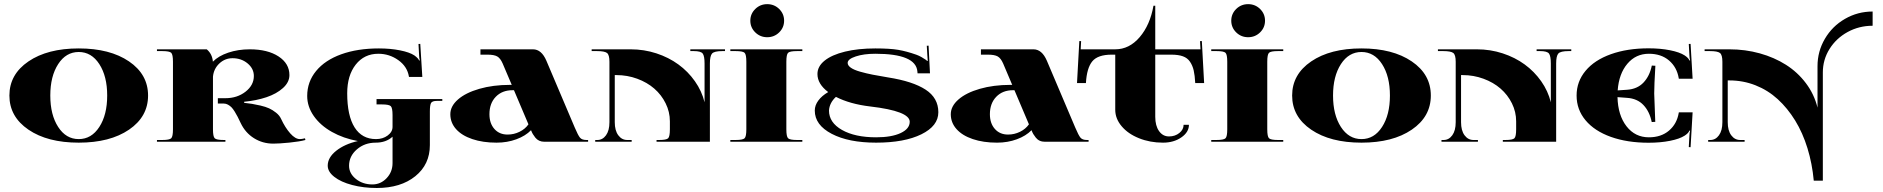

<svg xmlns="http://www.w3.org/2000/svg" viewBox="-20 -697 9258 944"><path d="M266 -381.8Q227.3 -322.1 227.3 -227.3Q227.3 -132.4 266 -72.8Q304.6 -13.1 367.1 -13.1Q429.6 -13.1 468.3 -72.8Q507 -132.4 507 -227.3Q507 -322.1 468.3 -381.8Q429.6 -441.4 367.1 -441.4Q304.6 -441.4 266 -381.8ZM120 -59.4Q26.2 -123.3 26.2 -227.3Q26.2 -331.3 120 -395.1Q213.7 -458.9 367.1 -458.9Q520.5 -458.9 614.3 -395.1Q708 -331.3 708 -227.3Q708 -123.3 614.3 -59.4Q520.5 4.4 367.1 4.4Q213.7 4.4 120 -59.4Z M830.4 -61.2V-393.4Q830.4 -428.8 821.9 -437.3Q813.4 -445.8 778 -445.8H751.7V-454.5H996.5Q1023.6 -431.8 1026.7 -393.8Q1053.8 -421.8 1102.3 -438.2Q1150.8 -454.5 1208 -454.5Q1295.9 -454.5 1349.4 -419.6Q1403 -384.6 1403 -327.8Q1403 -292.8 1371.3 -264.2Q1339.6 -235.6 1290 -219Q1240.4 -202.4 1180.5 -196.7V-191.4Q1203.7 -188.8 1219.2 -186.4Q1234.7 -184 1260.3 -178.1Q1285.8 -172.2 1303.1 -164.3Q1320.4 -156.5 1337.4 -142.9Q1354.5 -129.4 1362.3 -111.9Q1382 -69.5 1406.9 -41.3Q1431.8 -13.1 1454.5 -13.1Q1463.7 -13.1 1479.5 -17L1481.6 -8.7Q1453.2 -0.9 1402.5 4.2Q1351.8 9.2 1323.9 9.2Q1271.4 9.2 1228.8 -17.5Q1186.2 -44.1 1163.5 -91.8Q1153.8 -111.9 1148.4 -122.8Q1142.9 -133.7 1134 -148.2Q1125 -162.6 1117.8 -169.8Q1110.6 -177 1100.7 -182.5Q1090.9 -187.9 1080 -187.9H1051.1V-214.2H1088.3Q1146 -214.2 1187.1 -246.1Q1228.1 -278 1228.1 -323.4Q1228.1 -359.7 1197.3 -385.3Q1166.5 -410.8 1123.3 -410.8Q1085.7 -410.8 1058.1 -384.6Q1030.6 -358.4 1027.1 -319.9V-61.2Q1027.1 -25.8 1035.6 -17.3Q1044.1 -8.7 1079.5 -8.7H1088.3V0H751.7V-8.7H778Q813.4 -8.7 821.9 -17.3Q830.4 -25.8 830.4 -61.2Z M1910 -24.9Q1878.1 4.4 1826.9 4.4Q1772.7 4.4 1734.5 37.6Q1696.2 70.8 1696.2 118Q1696.2 156 1729.9 182.9Q1763.5 209.8 1810.8 209.8Q1851.8 209.8 1880.9 179Q1910 148.2 1910 104.9ZM1490.4 -225.1Q1490.4 -294.6 1534.1 -347.9Q1577.8 -401.2 1657.8 -430.1Q1737.8 -458.9 1842.7 -458.9Q1899.5 -458.9 1946.7 -449.5Q1993.9 -440.1 2017.5 -424.4Q2037.2 -410 2040.6 -399.5L2044.1 -400.3Q2041.1 -410.8 2040.6 -424.8L2037.6 -480.8L2046.3 -481.2L2056.4 -318.6H1990.8L1990.4 -321.2Q1982.1 -370.2 1938.2 -401.4Q1894.2 -432.7 1840 -432.7Q1771 -432.7 1729 -379.4Q1687.1 -326 1687.1 -238.2Q1687.1 -128.5 1723.3 -70.8Q1759.6 -13.1 1828.7 -13.1Q1862.3 -13.1 1886.1 -30.8Q1910 -48.5 1910 -73.4V-131.1Q1910 -166.5 1901.4 -175Q1892.9 -183.6 1857.5 -183.6H1831.3V-209.8H2154.7V-201H2128.5Q2104.5 -201 2099 -190.1Q2093.5 -179.2 2093.5 -148.6V16.6Q2093.5 111.5 2021.9 169.4Q1950.2 227.3 1832.6 227.3Q1767 227.3 1711.5 212.6Q1656 198 1623.7 172.6Q1591.3 147.3 1591.3 117.6Q1591.3 77.4 1632.9 44.4Q1674.4 11.4 1739.5 -3.5Q1668.3 -16.6 1611.7 -48.5Q1555.1 -80.4 1522.7 -126.7Q1490.4 -173.1 1490.4 -225.1Z M2342.2 -428.3V-454.5H2600.5Q2642.5 -454.5 2666.5 -398.2L2805.9 -69.9Q2822.1 -31.5 2831.7 -20.1Q2841.3 -8.7 2863.2 -8.7H2871.5V0H2656.9Q2642.5 0 2631.1 -5.2Q2619.8 -10.5 2611.9 -20.5Q2604 -30.6 2599.7 -38Q2595.3 -45.5 2590.9 -56.8Q2563.8 -28.8 2518.8 -12.2Q2473.8 4.4 2421.3 4.4Q2354 4.4 2302.2 -13.1Q2250.4 -30.6 2222.2 -62.3Q2194.1 -94 2194.1 -135.5Q2194.1 -174.8 2231.6 -207.8Q2269.2 -240.8 2336.8 -260.3Q2404.3 -279.7 2486.9 -279.7H2496.1L2451.5 -384.6Q2440.1 -410.8 2424.6 -419.6Q2409.1 -428.3 2376.7 -428.3ZM2578.2 -85.7 2507 -253.5H2500Q2448.9 -253.5 2417.6 -221.2Q2386.4 -188.8 2386.4 -135.5Q2386.4 -90.5 2410.8 -62.9Q2435.3 -35.4 2475.5 -35.4Q2506.6 -35.4 2534.3 -49Q2562.1 -62.5 2578.2 -85.7Z M2976.4 -393.4Q2976.4 -427.4 2964.4 -436.6Q2952.4 -445.8 2915.2 -445.8H2889V-454.5H3080.9Q3146.4 -454.5 3207.2 -434.7Q3267.9 -414.8 3315.3 -380.2Q3362.8 -345.7 3396.6 -297.6Q3430.5 -249.6 3444.1 -194.1V-384.6Q3444.1 -421.8 3434.9 -433.8Q3425.7 -445.8 3391.6 -445.8H3374.1V-454.5H3544.6V-445.8H3531.5Q3491.7 -445.8 3481 -433.8Q3470.3 -421.8 3470.3 -384.6V0H3208V-8.7H3221.2Q3256.6 -8.7 3265.1 -17.3Q3273.6 -25.8 3273.6 -61.2V-100.5Q3273.6 -146.9 3252.8 -188.8Q3232.1 -230.8 3196.9 -261.4Q3161.7 -292 3113 -309.9Q3064.2 -327.8 3010.9 -327.8H3002.6V-96.2Q3002.6 -55.1 3019.9 -31.9Q3037.2 -8.7 3063.8 -8.7H3085.7V0H2906.5V-8.7H2917Q2942.7 -8.7 2959.6 -31.9Q2976.4 -55.1 2976.4 -96.2Z M3570.8 -454.5H3924.8V-445.8H3898.6Q3863.2 -445.8 3854.7 -437.3Q3846.2 -428.8 3846.2 -393.4V-61.2Q3846.2 -25.8 3854.7 -17.3Q3863.2 -8.7 3898.6 -8.7H3924.8V0H3570.8V-8.7H3597Q3632.4 -8.7 3641 -17.3Q3649.5 -25.8 3649.5 -61.2V-393.4Q3649.5 -428.8 3641 -437.3Q3632.4 -445.8 3597 -445.8H3570.8ZM3693.4 -652.8Q3717.7 -676.6 3752.2 -676.6Q3786.7 -676.6 3811 -652.8Q3835.2 -628.9 3835.2 -595.3Q3835.2 -561.6 3811 -537.8Q3786.7 -514 3752.2 -514Q3717.7 -514 3693.4 -537.8Q3669.1 -561.6 3669.1 -595.3Q3669.1 -628.9 3693.4 -652.8Z M4052 -244.3Q3999.1 -284.1 3999.1 -333Q3999.1 -370.6 4034.5 -399Q4069.9 -427.4 4134.6 -443.2Q4199.3 -458.9 4283.7 -458.9Q4355.8 -458.9 4396.6 -451.9Q4437.5 -444.9 4485.6 -427.9Q4497.8 -423.5 4510.7 -416.3Q4523.6 -409.1 4530.8 -403.8Q4538 -398.6 4538.5 -396.9L4541.5 -398.2Q4540.2 -408.2 4539.3 -427.4L4536.7 -472L4545.5 -472.5L4552.4 -336.5H4491.3L4490.4 -346.2Q4482.5 -432.7 4283.7 -432.7Q4227.3 -432.7 4187.5 -419.6Q4147.7 -406.5 4147.7 -387.7Q4147.7 -375 4163.2 -364.1Q4178.8 -353.1 4209.6 -344.4Q4240.4 -335.7 4270.8 -329.8Q4301.1 -323.9 4346.2 -316.4Q4468.1 -297.2 4530.8 -256.3Q4593.5 -215.5 4593.5 -145.1Q4593.5 -77.8 4510.1 -36.7Q4426.6 4.4 4287.6 4.4Q4152.1 4.4 4069.1 -39.1Q3986 -82.6 3986 -153.4Q3986 -179.2 4003.5 -202.8Q4021 -226.4 4052 -244.3ZM4090 -220.7Q4058.1 -191.4 4055.9 -153.4Q4055.9 -94.4 4119.8 -58.1Q4183.6 -21.9 4287.6 -21.9Q4363.6 -21.9 4408.2 -42.8Q4452.8 -63.8 4452.8 -98.3Q4452.8 -150.8 4258.7 -173.5Q4159.1 -185.3 4090 -220.7Z M4802.9 -428.3V-454.5H5061.2Q5103.1 -454.5 5127.2 -398.2L5266.6 -69.9Q5282.8 -31.5 5292.4 -20.1Q5302 -8.7 5323.9 -8.7H5332.2V0H5117.6Q5103.1 0 5091.8 -5.2Q5080.4 -10.5 5072.6 -20.5Q5064.7 -30.6 5060.3 -38Q5055.9 -45.5 5051.6 -56.8Q5024.5 -28.8 4979.5 -12.2Q4934.4 4.4 4882 4.4Q4814.7 4.4 4762.9 -13.1Q4711.1 -30.6 4682.9 -62.3Q4654.7 -94 4654.7 -135.5Q4654.7 -174.8 4692.3 -207.8Q4729.9 -240.8 4797.4 -260.3Q4864.9 -279.7 4947.6 -279.7H4956.7L4912.2 -384.6Q4900.8 -410.8 4885.3 -419.6Q4869.8 -428.3 4837.4 -428.3ZM5038.9 -85.7 4967.7 -253.5H4960.7Q4909.5 -253.5 4878.3 -221.2Q4847 -188.8 4847 -135.5Q4847 -90.5 4871.5 -62.9Q4896 -35.4 4936.2 -35.4Q4967.2 -35.4 4995 -49Q5022.7 -62.5 5038.9 -85.7Z M5463.3 -428.3H5445.8Q5377.6 -428.3 5350.5 -395.5Q5323.4 -362.8 5319.1 -288.5H5275.3L5286.7 -495.2L5295.5 -494.8L5293.3 -454.5H5463.3Q5532.3 -454.5 5583.5 -514.4Q5634.6 -574.3 5651.2 -668.7H5660V-454.5H5882.4L5880.2 -494.8L5889 -495.2L5900.3 -288.5H5856.6Q5854.5 -326.9 5849 -350.7Q5843.5 -374.6 5830.9 -393.4Q5818.2 -412.2 5795.9 -420.2Q5773.6 -428.3 5738.6 -428.3H5660V-122.4Q5660 -79.1 5678.5 -52.7Q5697.1 -26.2 5727.7 -26.2Q5757.4 -26.2 5778.4 -43.1Q5799.4 -59.9 5799.4 -83.5H5825.6Q5825.6 -47.2 5788.2 -21.4Q5750.9 4.4 5698 4.4Q5634.2 4.4 5580.2 -17.3Q5526.2 -38.9 5494.8 -76.3Q5463.3 -113.6 5463.3 -157.3Z M5935.3 -454.5H6289.3V-445.8H6263.1Q6227.7 -445.8 6219.2 -437.3Q6210.7 -428.8 6210.7 -393.4V-61.2Q6210.7 -25.8 6219.2 -17.3Q6227.7 -8.7 6263.1 -8.7H6289.3V0H5935.3V-8.7H5961.5Q5996.9 -8.7 6005.5 -17.3Q6014 -25.8 6014 -61.2V-393.4Q6014 -428.8 6005.5 -437.3Q5996.9 -445.8 5961.5 -445.8H5935.3ZM6057.9 -652.8Q6082.2 -676.6 6116.7 -676.6Q6151.2 -676.6 6175.5 -652.8Q6199.7 -628.9 6199.7 -595.3Q6199.7 -561.6 6175.5 -537.8Q6151.2 -514 6116.7 -514Q6082.2 -514 6057.9 -537.8Q6033.7 -561.6 6033.7 -595.3Q6033.7 -628.9 6057.9 -652.8Z M6572.8 -381.8Q6534.1 -322.1 6534.1 -227.3Q6534.1 -132.4 6572.8 -72.8Q6611.5 -13.1 6674 -13.1Q6736.5 -13.1 6775.1 -72.8Q6813.8 -132.4 6813.8 -227.3Q6813.8 -322.1 6775.1 -381.8Q6736.5 -441.4 6674 -441.4Q6611.5 -441.4 6572.8 -381.8ZM6426.8 -59.4Q6333 -123.3 6333 -227.3Q6333 -331.3 6426.8 -395.1Q6520.5 -458.9 6674 -458.9Q6827.4 -458.9 6921.1 -395.1Q7014.9 -331.3 7014.9 -227.3Q7014.9 -123.3 6921.1 -59.4Q6827.4 4.4 6674 4.4Q6520.5 4.4 6426.8 -59.4Z M7137.2 -393.4Q7137.2 -427.4 7125.2 -436.6Q7113.2 -445.8 7076 -445.8H7049.8V-454.5H7241.7Q7307.3 -454.5 7368 -434.7Q7428.8 -414.8 7476.2 -380.2Q7523.6 -345.7 7557.5 -297.6Q7591.3 -249.6 7604.9 -194.1V-384.6Q7604.9 -421.8 7595.7 -433.8Q7586.5 -445.8 7552.4 -445.8H7535V-454.5H7705.4V-445.8H7692.3Q7652.5 -445.8 7641.8 -433.8Q7631.1 -421.8 7631.1 -384.6V0H7368.9V-8.7H7382Q7417.4 -8.7 7425.9 -17.3Q7434.4 -25.8 7434.4 -61.2V-100.5Q7434.4 -146.9 7413.7 -188.8Q7392.9 -230.8 7357.7 -261.4Q7322.6 -292 7273.8 -309.9Q7225.1 -327.8 7171.8 -327.8H7163.5V-96.2Q7163.5 -55.1 7180.7 -31.9Q7198 -8.7 7224.7 -8.7H7246.5V0H7067.3V-8.7H7077.8Q7103.6 -8.7 7120.4 -31.9Q7137.2 -55.1 7137.2 -96.2Z M7731.6 -227.3Q7731.6 -295.9 7775.6 -348.8Q7819.5 -401.7 7900.1 -430.5Q7980.8 -459.4 8085.7 -459.4Q8143.4 -459.4 8190.8 -450Q8238.2 -440.6 8263.1 -424.4Q8282.3 -411.7 8286.3 -399.5L8289.8 -400.3Q8286.7 -410.8 8286.3 -424.8L8283.2 -480.8L8292 -481.2L8302 -309.9H8234.3L8233.8 -312.5Q8224.7 -366.7 8186 -399.7Q8147.3 -432.7 8087 -432.7Q8022.7 -432.7 7981.2 -383.5Q7939.7 -334.4 7933.6 -252.6L7979.9 -255.7Q8030.2 -259.2 8060.5 -291.1Q8090.9 -323 8101.4 -374.6L8118.9 -373.7Q8113.2 -276.7 8113.2 -237.3L8118.4 -97.9L8101 -97Q8090.5 -148.6 8060.3 -180.5Q8030.2 -212.4 7979.9 -215.9L7932.7 -219.4Q7934.9 -130.2 7977.1 -76Q8019.2 -21.9 8087 -21.9Q8147.3 -21.9 8186 -54.9Q8224.7 -87.8 8233.8 -142L8234.3 -144.7H8302L8292 26.7L8283.2 26.2L8286.3 -29.7Q8286.7 -43.7 8289.8 -54.2L8286.3 -55.1Q8282.3 -42.8 8263.1 -30.2Q8238.2 -14 8190.8 -4.6Q8143.4 4.8 8085.7 4.8Q7980.8 4.8 7900.1 -24Q7819.5 -52.9 7775.6 -105.6Q7731.6 -158.2 7731.6 -227.3Z M8448.4 -393.4Q8448.4 -427.4 8436.4 -436.6Q8424.4 -445.8 8387.2 -445.8H8361V-454.5H8483Q8560.8 -454.5 8632.2 -434.7Q8703.7 -414.8 8760.9 -378.5Q8818.2 -342.2 8859 -288Q8899.9 -233.8 8916.1 -167.8V-371.5Q8916.1 -444.5 8952.4 -506.3Q8988.6 -568.2 9051.1 -604.2Q9113.6 -640.3 9187.1 -640.3V-570.4Q9120.6 -570.4 9064.2 -539.6Q9007.9 -508.7 8975.1 -456.1Q8942.3 -403.4 8942.3 -340.9V191.4H8897.7Q8889.9 107.1 8866.7 31.7Q8843.5 -43.7 8806.2 -104.5Q8768.8 -165.2 8720.5 -209.4Q8672.2 -253.5 8611.5 -277.5Q8550.7 -301.6 8483 -301.6H8474.7V-96.2Q8474.7 -55.1 8491.9 -31.9Q8509.2 -8.7 8535.8 -8.7H8557.7V0H8378.5V-8.7H8389Q8414.8 -8.7 8431.6 -31.9Q8448.4 -55.1 8448.4 -96.2Z"/></svg>

Font: Wabroye
Style: Medium
Weight: 500
Designer: gluk
Foundry: gluk
Version: Version 0.14